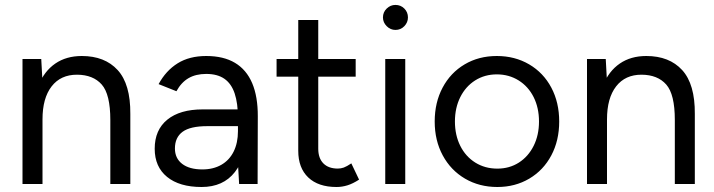

<svg xmlns="http://www.w3.org/2000/svg" viewBox="-20 -736 2856 768"><path d="M70 -500H145L150 -408V0H70ZM421.3 -256H501.3V0H421.3ZM288.5 -437.2Q223 -437.5 186.5 -390.5Q150 -343.5 150 -258.5H111Q111 -338 134.1 -394.8Q157.2 -451.5 201.2 -481.8Q245.2 -512 307.2 -512Q399.2 -512 450.7 -455.7Q502.2 -399.3 501.3 -280.2V-256H421.3Q421.3 -359 386.9 -397.9Q352.5 -436.8 288.5 -437.2Z M931.8 -82.2V-263.8Q931.8 -322.8 918.7 -362.1Q905.6 -401.3 877.7 -420.8Q849.8 -440.3 805 -440.3Q763.3 -440.3 734.2 -423.4Q705.1 -406.6 685.7 -371.1L614.4 -399.5Q643.5 -453.3 690.5 -482.7Q737.5 -512 805 -512Q874.2 -512 920 -484.6Q965.8 -457.2 988.7 -403.4Q1011.5 -349.7 1011.2 -270.5L1010.4 0H936.5ZM598.8 -141Q598.8 -216.4 649.3 -257.4Q699.8 -298.4 790.6 -298.4H934.2V-231.4H809.1Q741.1 -231.4 710.4 -208.9Q679.7 -186.3 679.7 -142.1Q679.7 -102.8 708.7 -80.5Q737.7 -58.3 789.6 -58.3Q832.9 -58.3 865.2 -76.7Q897.4 -95.1 914.6 -129.7Q931.8 -164.3 931.8 -211.2H965.9Q965.9 -107.4 919.4 -47.7Q872.9 12 786.4 12Q697.8 12 648.3 -28.4Q598.8 -68.7 598.8 -141Z M1173 -133V-656H1253V-141.2Q1253 -103.2 1273.5 -82.4Q1294 -61.7 1331.3 -61.7Q1343.5 -61.7 1355.1 -65.8Q1366.7 -70 1385.3 -82.5L1416.3 -17.5Q1391.3 -1.3 1369.8 5.3Q1348.3 12 1326 12Q1253.2 12 1213.1 -26.1Q1173 -64.2 1173 -133ZM1086.3 -500H1402.7V-429.2H1086.3Z M1521 -500H1601V0H1521ZM1511.8 -666.3Q1511.8 -687.3 1526.8 -701.8Q1541.8 -716.3 1561.8 -716.3Q1582.8 -716.3 1597.3 -701.8Q1611.8 -687.3 1611.8 -666.3Q1611.8 -646.3 1597.3 -631.3Q1582.8 -616.3 1561.8 -616.3Q1541.8 -616.3 1526.8 -631.3Q1511.8 -646.3 1511.8 -666.3Z M1718.8 -250Q1718.8 -326 1750.4 -385.5Q1782 -445 1838.5 -478.5Q1895 -512 1967.3 -512Q2039.6 -512 2096.7 -478.5Q2153.7 -445 2185.3 -385.5Q2216.8 -326 2216.8 -250Q2216.8 -174 2185.3 -114.5Q2153.7 -55 2097.2 -21.5Q2040.6 12 1969.4 12Q1897.1 12 1840 -21.5Q1783 -55 1750.9 -114.5Q1718.8 -174 1718.8 -250ZM2136 -250Q2136 -304.7 2114.6 -347.5Q2093.1 -390.2 2054.4 -414.4Q2015.6 -438.5 1967.3 -438.5Q1919 -438.5 1880.7 -414.4Q1842.5 -390.2 1821.1 -347.4Q1799.7 -304.6 1799.7 -250Q1799.7 -195.4 1821.1 -152.6Q1842.5 -109.8 1881.3 -85.6Q1920.1 -61.5 1969.3 -61.5Q2017.7 -61.5 2055.4 -85.6Q2093.2 -109.8 2114.6 -152.6Q2136 -195.4 2136 -250Z M2328 -500H2403L2408 -408V0H2328ZM2679.3 -256H2759.3V0H2679.3ZM2546.5 -437.2Q2481 -437.5 2444.5 -390.5Q2408 -343.5 2408 -258.5H2369Q2369 -338 2392.1 -394.8Q2415.2 -451.5 2459.2 -481.8Q2503.2 -512 2565.2 -512Q2657.2 -512 2708.7 -455.7Q2760.2 -399.3 2759.3 -280.2V-256H2679.3Q2679.3 -359 2644.9 -397.9Q2610.5 -436.8 2546.5 -437.2Z"/></svg>

Font: Oak Sans Light
Style: Regular
Weight: 400
Designer: Erik Kennedy, Walven
Foundry: Erik Kennedy, Walven
Version: Version 1.100;Glyphs 3.1.2 (3151)